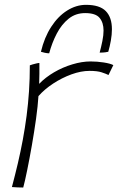

<svg xmlns="http://www.w3.org/2000/svg" viewBox="-20 -794 500 814"><path d="M146 -438.5Q172.5 -466 209.2 -487.5Q246 -509 286.8 -521.2Q327.5 -533.5 364 -533.5Q392 -533.5 419.5 -529.2Q447 -525 460.5 -518L440 -476Q429 -481.5 410.5 -487.5Q392 -493.5 359.5 -493.5Q323.5 -493.5 283 -478.8Q242.5 -464 205.5 -439.8Q168.5 -415.5 143 -386.5Q140.5 -345.5 132.8 -290Q125 -234.5 115 -177.2Q105 -120 95.2 -72.2Q85.5 -24.5 78.5 1Q71 1 55.2 0.5Q39.5 0 30.5 -1Q44 -52 55.8 -102Q67.5 -152 76.8 -202Q86 -252 92.8 -303.2Q99.5 -354.5 103 -407.5Q106.5 -460.5 106.5 -517Q110 -518.5 117.8 -520.8Q125.5 -523 134 -525Q142.5 -527 147 -527Q147 -508 147 -481Q147 -454 146 -438.5ZM153.5 -574.5Q168 -635.5 197 -680.2Q226 -725 264.5 -749.2Q303 -773.5 344.5 -773.5Q402.5 -773.5 428.5 -747Q454.5 -720.5 454.5 -670Q454.5 -647.5 450 -622Q445.5 -596.5 439 -574.5Q432 -573 426.2 -572.2Q420.5 -571.5 415 -571.2Q409.5 -571 402.5 -571Q409 -595.5 414 -620Q419 -644.5 419 -664.5Q419 -698 402.2 -718.2Q385.5 -738.5 341 -738.5Q300.5 -738.5 270.8 -714.5Q241 -690.5 220.8 -651.8Q200.5 -613 188.5 -568Q180 -568 170.2 -570.2Q160.5 -572.5 153.5 -574.5Z"/></svg>

Font: Grandstander Thin
Style: Italic
Weight: 100
Italic angle: -15°
Designer: Tyler Finck
Foundry: Etcetera Type Co
Version: Version 1.200